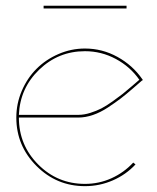

<svg xmlns="http://www.w3.org/2000/svg" viewBox="-20 -636 540 660"><path d="M415 -606.9H129.9V-616.2H415ZM250 -241.2Q269 -241.2 290.5 -248Q312 -254.9 328.6 -263.4Q345.2 -272 367.4 -287.8Q389.6 -303.7 401.4 -313Q413.1 -322.3 433.8 -340.1Q454.6 -357.9 459 -361.8Q427.7 -406.7 378.2 -433.3Q328.6 -460 272 -460Q180.7 -460 114.7 -396.5Q48.8 -333 44.9 -241.2ZM44.9 -231.9Q44.9 -137.2 111.3 -70.6Q177.7 -3.9 272 -3.9Q320.3 -3.9 363 -23.2Q405.8 -42.5 438 -77.1L445.8 -70.8Q413.1 -35.6 367.7 -15.9Q322.3 3.9 272 3.9Q174.8 3.9 105.5 -65.4Q36.1 -134.8 36.1 -231.9Q36.1 -279.8 54.9 -323.7Q73.7 -367.7 105.5 -399.4Q137.2 -431.2 180.9 -450.2Q224.6 -469.2 272 -469.2Q331.5 -469.2 383.8 -440.4Q436 -411.6 469.2 -363.8L471.2 -360.8L467.8 -358.9Q461.4 -353.5 436.8 -332Q412.1 -310.5 394.5 -297.1Q377 -283.7 351.1 -266.6Q325.2 -249.5 299.3 -240.7Q273.4 -231.9 249 -231.9Z"/></svg>

Font: Rawengulk
Style: Ultralight
Weight: 200
Version: Version 0.92